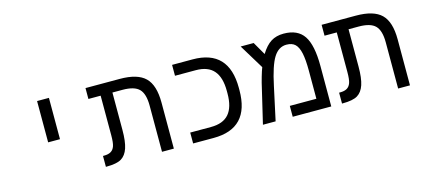

<svg xmlns="http://www.w3.org/2000/svg" viewBox="-52 -1011 3104 1414"><g transform="rotate(-15 1500.0 -304.5)"><path d="M254.9 -599.1H345.2V-284.2H254.9Z M717.3 -516.1H624V-599.1H885.3Q1020 -599.1 1078.6 -541.7Q1137.2 -484.4 1137.2 -351.1V0H1046.9V-352.1Q1046.9 -441.9 1010.5 -479Q974.1 -516.1 884.3 -516.1H807.1V-231.9Q807.1 -143.1 790.5 -93.5Q773.9 -43.9 738.3 -22Q702.6 0 624 0H619.1V-83H627Q660.6 -83 680.2 -95Q699.7 -106.9 708.5 -132.3Q717.3 -157.7 717.3 -213.9Z M1715.3 -291Q1715.3 0 1440.4 0H1284.2V-83H1442.4Q1535.2 -83 1579.6 -134.5Q1624 -186 1624 -290V-309.1Q1624 -413.1 1579.3 -464.6Q1534.7 -516.1 1442.4 -516.1H1284.2V-599.1H1440.4Q1715.3 -599.1 1715.3 -308.1Z M2136.2 -608.9Q2243.2 -608.9 2290.3 -538.3Q2337.4 -467.8 2337.4 -308.1V0H2043.5V-83H2246.1V-296.9Q2246.1 -381.3 2235.4 -430.9Q2224.6 -480.5 2201.4 -502.7Q2178.2 -524.9 2135.3 -524.9Q2075.7 -524.9 2037.6 -464.4Q1999.5 -403.8 1968.3 -254.9L1913.1 0H1816.4L1878.4 -262.2Q1886.7 -300.3 1899.4 -344.2Q1912.1 -388.2 1921.4 -411.1L1807.1 -599.1H1906.2L1963.4 -500Q1999.5 -558.6 2039.6 -583.7Q2079.6 -608.9 2136.2 -608.9Z M2517.6 -516.1H2424.3V-599.1H2685.5Q2820.3 -599.1 2878.9 -541.7Q2937.5 -484.4 2937.5 -351.1V0H2847.2V-352.1Q2847.2 -441.9 2810.8 -479Q2774.4 -516.1 2684.6 -516.1H2607.4V-231.9Q2607.4 -143.1 2590.8 -93.5Q2574.2 -43.9 2538.6 -22Q2502.9 0 2424.3 0H2419.4V-83H2427.2Q2460.9 -83 2480.5 -95Q2500 -106.9 2508.8 -132.3Q2517.6 -157.7 2517.6 -213.9Z"/></g></svg>

Font: Cousine
Style: Regular
Weight: 400
Monospace: yes
Designer: Steve Matteson
Foundry: Monotype Imaging Inc.
Version: Version 1.21